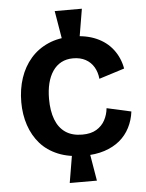

<svg xmlns="http://www.w3.org/2000/svg" viewBox="-55 -761 669 880"><g transform="rotate(-5 279.5 -320.5)"><path d="M253 -579 230 -716H355L332 -579ZM230 75 253 -62H332L355 75ZM306 -44Q238 -44 188 -64.5Q138 -85 106 -121.5Q74 -158 57.5 -207Q41 -256 41 -313Q41 -373 58 -424Q75 -475 108 -513Q141 -551 189 -572Q237 -593 300 -593Q363 -593 410 -572.5Q457 -552 486 -514Q515 -476 524 -426L407 -389Q404 -420 390 -443.5Q376 -467 352 -480Q328 -493 295 -493Q264 -493 240.5 -480.5Q217 -468 201 -444.5Q185 -421 177 -389Q169 -357 169 -317Q169 -262 184 -222.5Q199 -183 229.5 -162Q260 -141 307 -141Q347 -141 372.5 -156.5Q398 -172 411.5 -197Q425 -222 428 -252L540 -227Q535 -187 517.5 -153Q500 -119 471 -95Q442 -71 401 -57.5Q360 -44 306 -44Z"/></g></svg>

Font: Bricolage Grotesque 16pt SemiBold
Style: Regular
Weight: 600
Version: Version 1.001;gftools[0.9.33.dev8+g029e19f]